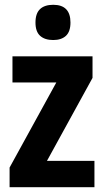

<svg xmlns="http://www.w3.org/2000/svg" viewBox="-20 -781 435 801"><path d="M374 0H20V-82L215 -437H32V-546H366V-456L176 -110H374ZM202 -761Q274 -761 274 -687Q274 -649 255 -631.5Q236 -614 202 -614Q167 -614 147.5 -631.5Q128 -649 128 -687Q128 -725 147 -743Q166 -761 202 -761Z"/></svg>

Font: Noto Sans Gujarati Condensed
Style: Bold
Weight: 700
Width: 3
Designer: Jelle Bosma - Monotype Design Team, Universal Thirst
Foundry: Monotype Imaging Inc.
Version: Version 2.106; ttfautohint (v1.8.4.7-5d5b)